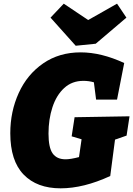

<svg xmlns="http://www.w3.org/2000/svg" viewBox="-20 -1010 725 1045"><path d="M685 -377 669 -272 606 -250 580 -52Q435 15 310 15Q181 15 108.5 -60Q36 -135 36 -285Q36 -403 82 -504Q128 -605 215 -665Q302 -725 419 -725Q531 -725 656 -667L617 -468H503L491 -562Q463 -570 434 -570Q372 -570 329.5 -531Q287 -492 265.5 -426.5Q244 -361 244 -283Q244 -207 266.5 -175Q289 -143 337 -143Q364 -143 410 -155L424 -252L370 -268L386 -372ZM460 -901 617 -990 668 -914 501 -772 392 -761 255 -914 327 -990Z"/></svg>

Font: Bitter Pro Black
Style: Italic
Weight: 900
Italic angle: -9°
Designer: Sol Matas, and Bitter project Authors
Foundry: Sol Matas
Version: Version 1.010